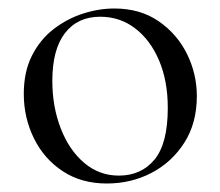

<svg xmlns="http://www.w3.org/2000/svg" viewBox="-20 -419 519 452"><path d="M231.4 13Q171.6 13 127.6 -16Q83.6 -45 59.8 -93.5Q36 -142 36 -198Q36 -250 55.2 -288Q74.4 -326 106.2 -350.5Q138 -375 175.4 -387Q212.8 -399 249.2 -399Q310 -399 353.5 -369Q397 -339 420.2 -292Q443.4 -245 443.4 -192.8Q443.4 -129.4 414.1 -83.3Q384.8 -37.2 336.8 -12.1Q288.8 13 231.4 13ZM259.8 -5.6Q312.6 -5.6 343.8 -43.4Q375 -81.2 375 -165Q375 -228.4 354.5 -276.6Q334 -324.8 298.2 -352.2Q262.4 -379.6 216 -379.6Q162.6 -379.6 132.9 -341Q103.2 -302.4 103.2 -228.6Q103.2 -167.8 123 -116.7Q142.8 -65.6 178.2 -35.6Q213.6 -5.6 259.8 -5.6Z"/></svg>

Font: Cormorant Garamond Light
Style: Regular
Weight: 300
Designer: Christian Thalmann (Catharsis Fonts)
Foundry: Catharsis Fonts
Version: Version 4.001